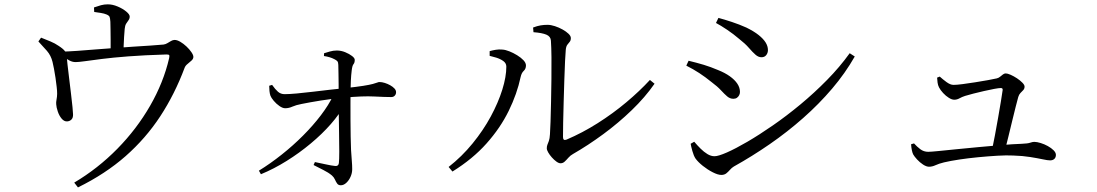

<svg xmlns="http://www.w3.org/2000/svg" viewBox="-20 -794 4955 867"><path d="M153.4 -606.8 165.4 -624Q187.3 -615.2 207.7 -606.9Q228.1 -598.5 244.6 -587Q266.6 -572.8 273.5 -562.5Q280.5 -552.3 281.7 -534.2Q281.9 -527.6 285 -501.2Q288 -474.8 292.3 -439.7Q296.6 -404.6 300.7 -370.1Q304.9 -335.5 307.4 -310.2Q309.8 -284.8 309.8 -278.5Q310.6 -262.2 302.8 -254.4Q295.1 -246.6 283.3 -245.8Q269.5 -245 258.4 -258.3Q247.3 -271.5 241 -290.3Q234.6 -309.1 233.8 -323.2Q232.8 -332 235.3 -344.4Q237.8 -356.8 238 -370.2Q238.2 -382.6 235.9 -401.9Q233.7 -421.2 230.6 -443Q227.4 -464.8 223.7 -483.8Q220 -502.8 217.2 -514.4Q210.1 -543.4 191.8 -564.5Q173.4 -585.6 153.4 -606.8ZM254 -543.8 253.4 -560.8Q284.8 -561.2 328.4 -564.3Q372 -567.5 418.8 -571.3Q465.6 -575.2 506 -577.8Q541.2 -580.8 581.1 -583.2Q621.1 -585.6 657.6 -588.1Q694.2 -590.6 718.2 -592.8Q727.6 -594 736 -599.2Q744.4 -604.3 752.6 -609Q760.7 -613.7 768.7 -613.7Q779.8 -613.7 794.3 -605.2Q808.7 -596.7 822.1 -584.1Q835.4 -571.5 844.3 -558.5Q853.2 -545.5 853.2 -537.1Q853.2 -528.4 845 -520.7Q836.9 -513.1 827.2 -505.4Q817.4 -497.7 813.8 -488.3Q769.3 -369.1 703.8 -269.1Q638.3 -169.1 547 -88.8Q455.8 -8.6 332 52.3L315.2 30.6Q422.4 -33.1 509.9 -122.2Q597.4 -211.3 657.9 -316.5Q718.4 -421.6 743.8 -531.5Q746 -542.4 743.8 -545.3Q741.5 -548.2 731.1 -548Q631.6 -545 560.1 -539.5Q488.7 -534 440.2 -527.8Q391.8 -521.6 363.1 -517.6Q334.3 -513.6 321.2 -513.6Q306.3 -513.6 292.4 -521.5Q278.6 -529.4 254 -543.8ZM405.4 -740 404.4 -760.4Q421.8 -766.6 436.2 -770.5Q450.6 -774.4 466.8 -774.4Q488.2 -774.4 511.1 -764.7Q534 -755.1 549.8 -742.1Q565.7 -729.1 565.7 -719.3Q565.7 -709.8 560.3 -702.6Q554.9 -695.4 549.7 -687.1Q544.5 -678.8 543.1 -663.6Q541.7 -648.6 540.3 -627.1Q539 -605.6 538.3 -584.9Q537.6 -564.2 537.6 -549.8L479.6 -549.2Q479.6 -555.2 479.6 -573.4Q479.6 -591.7 479.6 -615.3Q479.6 -639 479.1 -661Q478.6 -683 478.4 -695.5Q477.4 -711.7 474.8 -717.9Q472.2 -724.2 460.2 -729Q450.5 -733.1 435.5 -735.5Q420.4 -738 405.4 -740Z M1402 -62.2Q1426.1 -57.6 1451.3 -51.8Q1476.5 -46.1 1493.5 -44.5Q1508.2 -42.9 1510.2 -57.4Q1512 -72 1512 -109.1Q1512 -146.2 1511.1 -193.4Q1510.2 -240.6 1509.7 -287.4Q1509.2 -334.3 1509.2 -369.7Q1509.2 -388.5 1509.1 -412.9Q1509 -437.2 1508.5 -461.1Q1508 -485.1 1507.7 -500.9Q1507.5 -512.3 1503.5 -517.3Q1499.4 -522.2 1489.8 -526.8Q1479.4 -532.3 1467.8 -535.6Q1456.2 -539 1442.8 -541L1443.4 -553.6Q1454.3 -556.8 1469.4 -561.4Q1484.6 -565.9 1500.9 -565.9Q1520.2 -565.9 1538.8 -558.3Q1557.4 -550.6 1569.7 -541.1Q1581.9 -531.7 1581.9 -523.8Q1581.9 -510.8 1576.3 -504.3Q1570.7 -497.8 1568.2 -476Q1565.6 -456 1564.3 -429.4Q1563 -402.8 1562.8 -381.7Q1562.6 -359.8 1562.6 -325.2Q1562.6 -290.5 1562.7 -251.5Q1562.8 -212.5 1563.5 -177Q1564.2 -141.4 1565.2 -117Q1567 -86.4 1568.7 -67.2Q1570.4 -47.9 1570.4 -29.9Q1570.4 -12.4 1562.9 4.3Q1555.5 20.9 1543.6 31.8Q1531.7 42.6 1519 42.6Q1507.9 42.6 1502.5 34.9Q1497 27.2 1492.5 16.8Q1487.9 6.4 1479 -1.5Q1463 -15.1 1440.2 -26.3Q1417.3 -37.5 1396 -48.8ZM1195.6 -406.7 1208.7 -410.7Q1222.8 -390.6 1235.3 -379.7Q1247.9 -368.8 1265 -368.8Q1286.3 -368.8 1319.9 -371.9Q1353.4 -375 1392.6 -379.7Q1431.8 -384.5 1469.9 -388.8Q1508.1 -393.1 1538.7 -396.1Q1590.7 -401.7 1620.2 -406.4Q1649.7 -411.1 1663.9 -415Q1678 -418.9 1683.6 -421.2Q1689.2 -423.6 1693.2 -423.6Q1704.8 -423.6 1717.6 -419.5Q1730.4 -415.5 1742.2 -408.9Q1754 -402.3 1761.3 -394.3Q1768.5 -386.4 1768.5 -377.7Q1768.5 -368.4 1762.6 -362.1Q1756.8 -355.7 1746.5 -355.7Q1719.3 -355.7 1669.3 -358.3Q1619.4 -361 1535.3 -353.2Q1480.6 -348.4 1429.3 -340.2Q1378 -331.9 1341.6 -324.5Q1316.4 -319.7 1300.3 -312.5Q1284.3 -305.2 1267.7 -305.2Q1256.3 -305.2 1241.9 -315.2Q1227.5 -325.2 1216.1 -338.8Q1204.6 -352.5 1201.2 -361.8Q1198 -370.8 1196.8 -383.2Q1195.6 -395.6 1195.6 -406.7ZM1158.2 -7.2 1149.1 -23.3Q1201.2 -55.4 1252.1 -95.9Q1303.1 -136.3 1348.2 -181.5Q1393.4 -226.7 1428.8 -273.2Q1464.3 -319.7 1485.3 -363.9L1537.6 -366.2L1536 -321.4Q1513.5 -278.8 1474 -233.8Q1434.5 -188.7 1383.3 -146.1Q1332.2 -103.4 1274.4 -67.3Q1216.6 -31.2 1158.2 -7.2Z M2387.2 -669.7Q2406.3 -677 2421.2 -679.4Q2436.1 -681.9 2452.5 -681.9Q2467.6 -681.9 2485.7 -675.9Q2503.8 -670 2520.2 -660.9Q2536.6 -651.8 2547.2 -641.6Q2557.7 -631.5 2557.7 -622.2Q2557.7 -611.4 2552.7 -605.4Q2547.7 -599.5 2541.9 -591.9Q2536.2 -584.4 2534.8 -569.1Q2533.3 -555.6 2531.6 -518.6Q2529.9 -481.6 2528.3 -432.8Q2526.7 -384.1 2525.3 -333.3Q2523.9 -282.4 2523 -240.3Q2522.1 -198.1 2522.3 -175.5Q2522.3 -157.2 2538.1 -163.5Q2610.4 -194.3 2679.1 -237.9Q2747.9 -281.5 2808.2 -332.1Q2868.6 -382.8 2914.8 -433L2935.7 -415.9Q2893.1 -354.7 2832.9 -296.7Q2772.8 -238.7 2704.3 -188.3Q2635.9 -137.9 2567.4 -98.6Q2555.7 -92.2 2546.9 -82.1Q2538.2 -72 2529.9 -64.3Q2521.7 -56.7 2511.2 -56.7Q2502.9 -56.7 2492.4 -64.4Q2481.8 -72.1 2471.8 -83.4Q2461.8 -94.7 2455.5 -105.7Q2449.1 -116.7 2449.1 -124.2Q2449.1 -133.8 2451.9 -140.5Q2454.7 -147.1 2458.5 -157.6Q2462.2 -168 2463.4 -187.8Q2464.6 -204.8 2466 -243.6Q2467.4 -282.5 2468.3 -332.9Q2469.2 -383.4 2470 -436.3Q2470.7 -489.3 2470.2 -535.2Q2469.7 -581.2 2467.7 -610.2Q2466.7 -629.3 2447.2 -637.5Q2427.7 -645.7 2389 -648.6ZM2191.1 -541.8V-563.1Q2202.4 -566.4 2217.9 -569.1Q2233.3 -571.7 2248.8 -570.1Q2262.3 -569.3 2280 -562.3Q2297.7 -555.3 2315.1 -544.6Q2332.5 -534 2343.8 -522Q2355 -510 2355 -498.6Q2355 -483.1 2345 -474Q2335 -464.8 2331 -446.4Q2314.8 -370.1 2277.1 -293.2Q2239.4 -216.2 2177 -146.2Q2114.6 -76.1 2023.1 -19.4L2005.8 -40.1Q2065.8 -87 2113.9 -146.1Q2162.1 -205.1 2196.1 -267.9Q2230 -330.7 2248.2 -389.1Q2266.4 -447.5 2266.4 -493.1Q2266.4 -508.5 2252.7 -518.4Q2238.9 -528.2 2221 -533.7Q2203.2 -539.1 2191.1 -541.8Z M3213.1 -690.3 3224.2 -713.2Q3252 -705.8 3285 -694.8Q3318.1 -683.9 3350.3 -669.5Q3384.5 -652.7 3405.7 -635.8Q3426.8 -618.9 3437.3 -602.2Q3447.7 -585.5 3447.7 -567.9Q3447.7 -554.9 3440.1 -545.2Q3432.5 -535.5 3418.5 -535.5Q3404.5 -535.5 3391.5 -547Q3378.4 -558.5 3361.7 -577.8Q3345 -597.1 3318 -618.1Q3292.5 -640 3263.4 -659.6Q3234.4 -679.1 3213.1 -690.3ZM3816.9 -553.7 3839.8 -538.9Q3796.9 -463.5 3737.7 -393.9Q3678.5 -324.3 3606.9 -261.1Q3535.2 -197.8 3455.7 -142.9Q3376.2 -88 3293.6 -42Q3284.1 -36.3 3276.1 -27Q3268.1 -17.8 3259.4 -10.9Q3250.6 -4.1 3237.1 -4.1Q3221.8 -4.1 3198.4 -16.1Q3174.9 -28.1 3153.6 -45.1Q3132.4 -62.1 3120.9 -77.8Q3112.4 -90.5 3106.4 -112.3Q3100.4 -134 3098.8 -144.8L3114.8 -154Q3128.5 -137.9 3143.4 -123Q3158.3 -108.1 3174.4 -98.3Q3190.4 -88.5 3206.6 -88.5Q3223.5 -88.5 3262.5 -105.6Q3301.6 -122.8 3354.8 -153.8Q3408.1 -184.9 3469.8 -227.6Q3531.4 -270.2 3594.3 -322.3Q3657.1 -374.4 3714.5 -432.8Q3771.9 -491.1 3816.9 -553.7ZM3079.1 -497.6 3089.4 -519.7Q3127.4 -510.5 3158.3 -501.2Q3189.1 -491.9 3222.6 -477.6Q3253.7 -465.2 3275.7 -449.5Q3297.7 -433.8 3309.5 -416.1Q3321.4 -398.4 3321.4 -378.8Q3321.4 -371.1 3317.9 -364.2Q3314.4 -357.3 3307.9 -352.6Q3301.4 -347.9 3291.7 -347.9Q3276.4 -347.9 3263.7 -358.7Q3251 -369.6 3235.3 -386.6Q3219.6 -403.7 3193.4 -423.1Q3165.1 -446.1 3137.9 -463.9Q3110.7 -481.7 3079.1 -497.6Z M4480.9 -440Q4489.5 -442 4496 -447.5Q4502.6 -453 4508.9 -457.8Q4515.1 -462.5 4521.5 -462.5Q4529.4 -462.5 4543.6 -456.3Q4557.8 -450 4572.4 -440.4Q4586.9 -430.7 4596.7 -420.6Q4606.6 -410.6 4606.6 -402.9Q4606.6 -393.4 4600.5 -387Q4594.5 -380.7 4587.9 -373.9Q4581.4 -367.2 4578.1 -356.2Q4573.7 -340.4 4566.3 -311.2Q4558.9 -282.1 4550.3 -246.4Q4541.6 -210.7 4533.3 -176.3Q4524.9 -141.9 4517.9 -114.7L4458.8 -112.9Q4465.4 -143.9 4472.9 -183.9Q4480.3 -223.9 4487.4 -264.1Q4494.5 -304.4 4499.9 -337.4Q4505.3 -370.5 4507.7 -387.9Q4508.4 -396.5 4499.4 -396.5Q4490.8 -396.5 4469.7 -392.6Q4448.6 -388.7 4423.4 -382.9Q4398.2 -377.2 4375 -371.2Q4351.8 -365.2 4338 -360.9Q4323.7 -356.3 4312.6 -350Q4301.5 -343.7 4288.9 -343.7Q4278.2 -343.7 4264.6 -352.3Q4250.9 -360.8 4238.8 -373.9Q4226.6 -387 4220.2 -399.5Q4215.2 -409.3 4213.7 -421.1Q4212.2 -433 4211.6 -443.4L4223.5 -448.2Q4236.3 -436.6 4253.8 -423.6Q4271.3 -410.7 4285.6 -410.7Q4300.2 -410.7 4327 -414.2Q4353.7 -417.7 4384.1 -422.5Q4414.5 -427.4 4441.1 -432.1Q4467.7 -436.8 4480.9 -440ZM4094.1 -142.6 4107.4 -146.4Q4120.3 -132 4135.7 -120.3Q4151.2 -108.5 4171.5 -108.5Q4182.6 -108.5 4216.2 -111.8Q4249.7 -115.1 4297 -119.9Q4344.2 -124.7 4397.5 -129.6Q4450.7 -134.5 4501.9 -138.9Q4553.1 -143.3 4594.2 -144.7Q4620.7 -145.7 4631.9 -149.6Q4643 -153.4 4650.1 -153.4Q4662.5 -153.4 4679.2 -148.2Q4695.9 -143.1 4711.6 -134.4Q4727.3 -125.7 4737.7 -115.3Q4748.1 -104.8 4748.1 -94.7Q4748.1 -83.2 4741.1 -76.5Q4734 -69.8 4721.7 -69.8Q4710.6 -69.8 4687.7 -74.8Q4664.8 -79.7 4631.7 -85Q4598.5 -90.4 4555.6 -91.7Q4525.5 -93.3 4483.7 -90.8Q4441.9 -88.3 4397 -84Q4352.1 -79.7 4311.5 -73.6Q4270.8 -67.4 4242.9 -60.8Q4219.2 -55 4204.4 -48Q4189.6 -41.1 4175 -41.1Q4163.3 -41.1 4148.2 -50.9Q4133.2 -60.8 4121 -74.1Q4108.9 -87.4 4103.6 -96.8Q4096.4 -111.5 4094.1 -142.6Z"/></svg>

Font: Noto Serif JP
Style: Regular
Weight: 200
Designer: Ryoko NISHIZUKA 西塚涼子 (kana & ideographs); Frank Grießhammer (Latin, Greek & Cyrillic); Wenlong ZHANG 张文龙 (bopomofo); San
Foundry: Adobe
Version: Version 2.001;hotconv 1.1.0;makeotfexe 2.6.0